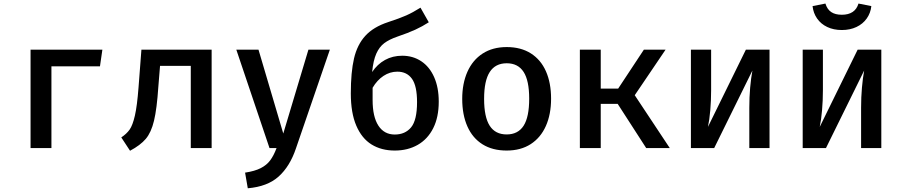

<svg xmlns="http://www.w3.org/2000/svg" viewBox="-20 -815 4963 1057"><path d="M263.1 -449.7V0H148.2V-541.5H543.6L530.3 -449.7Z M1145.1 -541.5V0H1030.3V-452.3H861L851.8 -338.5Q843.6 -215.4 827.9 -150.5Q812.3 -85.6 782.6 -50.5Q752.8 -15.4 695.9 14.9L647.7 -58.5Q676.9 -77.9 693.6 -101.5Q710.3 -125.1 722.6 -178.5Q734.9 -231.8 742.6 -333.3L758.5 -541.5Z M1609.2 2.1Q1575.9 101 1514.1 156.7Q1452.3 212.3 1344.1 221.5L1329.2 135.4Q1383.1 127.2 1415.6 110.5Q1448.2 93.8 1467.4 67.9Q1486.7 42.1 1502.6 0H1463.6L1281 -541.5H1403.1L1539.5 -80L1677.9 -541.5H1795.9Z M2395.4 -255.4Q2395.4 -169.7 2364.9 -109.2Q2334.4 -48.7 2279.5 -17.4Q2224.6 13.8 2153.3 13.8Q2079.5 13.8 2025.4 -19.7Q1971.3 -53.3 1941.3 -123.6Q1911.3 -193.8 1911.3 -300.5Q1911.3 -417.9 1929 -493.6Q1946.7 -569.2 1991.3 -617.9Q2035.9 -666.7 2116.9 -693.3Q2179.5 -713.8 2216.2 -730Q2252.8 -746.2 2294.9 -772.8L2340.5 -692.3Q2305.6 -669.7 2266.7 -651.8Q2227.7 -633.8 2168.7 -613.8Q2122.6 -597.9 2095.4 -577.4Q2068.2 -556.9 2051.5 -519.5Q2034.9 -482.1 2028.7 -418.5Q2057.4 -461.5 2099.5 -484.9Q2141.5 -508.2 2194.4 -508.2Q2253.3 -508.2 2299 -477.9Q2344.6 -447.7 2370 -390.5Q2395.4 -333.3 2395.4 -255.4ZM2275.9 -252.8Q2275.9 -342.1 2247.9 -381.3Q2220 -420.5 2167.2 -420.5Q2126.7 -420.5 2091.3 -397.2Q2055.9 -373.8 2031.3 -331.8V-264.6Q2031.3 -172.3 2063.1 -123.3Q2094.9 -74.4 2153.3 -74.4Q2210.3 -74.4 2243.1 -113.8Q2275.9 -153.3 2275.9 -252.8Z M3013.8 -271.8Q3013.8 -185.6 2985.1 -121.3Q2956.4 -56.9 2901.5 -21.5Q2846.7 13.8 2769.2 13.8Q2691.3 13.8 2636.4 -20.5Q2581.5 -54.9 2553.1 -119Q2524.6 -183.1 2524.6 -270.8Q2524.6 -355.4 2553.3 -420Q2582.1 -484.6 2637.2 -520.3Q2692.3 -555.9 2769.7 -555.9Q2847.7 -555.9 2902.6 -521Q2957.4 -486.2 2985.6 -422.3Q3013.8 -358.5 3013.8 -271.8ZM2645.1 -270.8Q2645.1 -170.8 2675.9 -122.8Q2706.7 -74.9 2769.2 -74.9Q2831.8 -74.9 2862.6 -122.8Q2893.3 -170.8 2893.3 -271.8Q2893.3 -371.3 2862.6 -419Q2831.8 -466.7 2769.7 -466.7Q2707.2 -466.7 2676.2 -418.7Q2645.1 -370.8 2645.1 -270.8Z M3287.2 0H3172.3V-541.5H3287.2V-327.2H3383.1L3524.6 -541.5H3644.1L3474.4 -290.8L3667.2 0H3537.4L3380.5 -243.1H3287.2Z M4216.4 -541.5V0H4105.1V-222.6Q4105.1 -279 4109.7 -332.1Q4114.4 -385.1 4122.1 -426.7L3911.8 0H3783.6V-541.5H3894.9V-318.5Q3894.9 -262.6 3890.3 -208.5Q3885.6 -154.4 3877.4 -116.4L4086.2 -541.5Z M4831.8 -541.5V0H4720.5V-222.6Q4720.5 -279 4725.1 -332.1Q4729.7 -385.1 4737.4 -426.7L4527.2 0H4399V-541.5H4510.3V-318.5Q4510.3 -262.6 4505.6 -208.5Q4501 -154.4 4492.8 -116.4L4701.5 -541.5ZM4453.3 -781.5 4524.1 -795.4Q4533.8 -763.6 4555.9 -748.7Q4577.9 -733.8 4614.4 -733.8Q4687.7 -733.8 4706.2 -795.4L4776.9 -781.5Q4772.8 -743.1 4751.5 -713.1Q4730.3 -683.1 4694.9 -666.4Q4659.5 -649.7 4614.4 -649.7Q4569.2 -649.7 4534.1 -666.4Q4499 -683.1 4478.2 -713.1Q4457.4 -743.1 4453.3 -781.5Z"/></svg>

Font: Fira Code Fixed Medium
Style: Regular
Weight: 500
Monospace: yes
Designer: Carrois Corporate, Edenspiekermann AG, Nikita Prokopov
Foundry: Carrois Corporate, Edenspiekermann AG, Nikita Prokopov
Version: Version 5.002